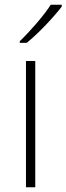

<svg xmlns="http://www.w3.org/2000/svg" viewBox="-20 -786 279 806"><path d="M239 -758V-766H193C166 -723 105 -653 63 -613V-606H92C144 -648 206 -715 239 -758ZM128 0V-530H89V0Z"/></svg>

Font: Noto Sans Telugu ExtraLight
Style: Regular
Weight: 200
Designer: Jelle Bosma - Monotype Design Team
Foundry: Monotype Imaging Inc.
Version: Version 2.005